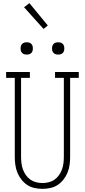

<svg xmlns="http://www.w3.org/2000/svg" viewBox="-20 -1193 540 1221"><path d="M250 8Q225 8 199.5 2.5Q174 -3 153 -17Q132 -31 116 -51.5Q100 -72 90.5 -95.5Q81 -119 77.5 -144.5Q74 -170 74 -195V-698H19V-735H170V-698H114V-195Q114 -175 116.5 -154.5Q119 -134 126 -115Q133 -96 145 -79Q157 -62 173.5 -50.5Q190 -39 210 -34Q230 -29 250 -29Q270 -29 290 -34Q310 -39 326.5 -50.5Q343 -62 355 -79Q367 -96 374 -115Q381 -134 383.5 -154.5Q386 -175 386 -195V-698H330V-735H481V-698H426V-195Q426 -170 422.5 -144.5Q419 -119 409.5 -95.5Q400 -72 384 -51.5Q368 -31 347 -17Q326 -3 300.5 2.5Q275 8 250 8ZM350 -846Q342 -846 334.5 -848Q327 -850 321 -856Q315 -862 313 -869.5Q311 -877 311 -885Q311 -893 313 -900.5Q315 -908 321 -914Q327 -920 334.5 -922Q342 -924 350 -924Q358 -924 365.5 -922Q373 -920 379 -914Q385 -908 387 -900.5Q389 -893 389 -885Q389 -877 387 -869.5Q385 -862 379 -856Q373 -850 365.5 -848Q358 -846 350 -846ZM150 -846Q142 -846 134.5 -848Q127 -850 121 -856Q115 -862 113 -869.5Q111 -877 111 -885Q111 -893 113 -900.5Q115 -908 121 -914Q127 -920 134.5 -922Q142 -924 150 -924Q158 -924 165.5 -922Q173 -920 179 -914Q185 -908 187 -900.5Q189 -893 189 -885Q189 -877 187 -869.5Q185 -862 179 -856Q173 -850 165.5 -848Q158 -846 150 -846ZM257 -1009 133 -1147 167 -1173 284 -1031Z"/></svg>

Font: Iosevka Slab Extralight
Style: Regular
Weight: 200
Monospace: yes
Designer: Belleve Invis
Foundry: Belleve Invis
Version: Version 11.1.1; ttfautohint (v1.8.3)